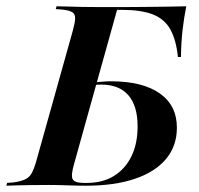

<svg xmlns="http://www.w3.org/2000/svg" viewBox="-46 -591 634 611"><path d="M104 -201.6 185.5 -492.7Q192.7 -518.5 193.1 -532.3Q193.5 -546 184.3 -552Q175 -558.1 152.4 -560.5L131.5 -562.1L133.9 -571Q147.6 -571 168.1 -570.2Q188.7 -569.4 214.1 -569Q239.5 -568.5 268.5 -568.5H351.6Q383.9 -568.5 418.1 -569Q452.4 -569.4 485.9 -569.8Q519.4 -570.2 546.8 -571Q539.5 -534.7 535.1 -496.4Q530.6 -458.1 529.8 -409.7H520.2Q514.5 -464.5 496 -497.6Q477.4 -530.6 440.3 -545.2Q403.2 -559.7 340.3 -559.7H326.6L226.6 -201.6ZM107.3 -2.4Q79 -2.4 54 -2Q29 -1.6 8.9 -1.2Q-11.3 -0.8 -25.8 0L-23.4 -8.9L-3.2 -10.5Q19.4 -13.7 33.1 -19.8Q46.8 -25.8 54.4 -39.1Q62.1 -52.4 69.4 -78.2L104 -201.6H226.6L190.3 -71Q179 -33.1 185.1 -21Q191.1 -8.9 221 -8.9H229.8Q280.6 -8.9 316.5 -31Q352.4 -53.2 372.2 -93.5Q391.9 -133.9 391.9 -188.7Q391.9 -254 362.5 -287.9Q333.1 -321.8 275.8 -321.8Q269.4 -321.8 262.5 -321.4Q255.6 -321 248.4 -319.4L250 -328.2Q263.7 -329.8 278.6 -331Q293.5 -332.3 306.5 -332.3Q407.3 -332.3 462.1 -294Q516.9 -255.6 516.9 -184.7Q516.9 -126.6 482.3 -85.1Q447.6 -43.5 382.7 -21.8Q317.7 0 227.4 0Q202.4 0 169.4 -1.2Q136.3 -2.4 108.9 -2.4Z"/></svg>

Font: Playfair 144pt
Style: Bold Italic
Weight: 700
Italic angle: -15.6°
Designer: Claus Eggers Sørensen
Foundry: Claus Eggers Sørensen
Version: Version 2.203